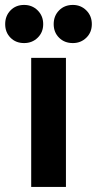

<svg xmlns="http://www.w3.org/2000/svg" viewBox="-46 -740 383 760"><path d="M77.5 0V-511H215V0ZM242.5 -569.5Q209 -569.5 187.8 -590.8Q166.5 -612 166.5 -644.5Q166.5 -677 187.8 -698.8Q209 -720.5 242.5 -720.5Q274 -720.5 295.8 -698.8Q317.5 -677 317.5 -644.5Q317.5 -612 295.8 -590.8Q274 -569.5 242.5 -569.5ZM49.5 -569.5Q16.5 -569.5 -4.5 -590.8Q-25.5 -612 -25.5 -644.5Q-25.5 -677 -4.5 -698.8Q16.5 -720.5 49.5 -720.5Q81.5 -720.5 103.2 -698.8Q125 -677 125 -644.5Q125 -612 103.2 -590.8Q81.5 -569.5 49.5 -569.5Z"/></svg>

Font: Overpass ExtraBold
Style: Regular
Weight: 800
Designer: Delve Withrington, Dave Bailey, Thomas Jockin
Foundry: Delve Fonts LLC
Version: Version 4.000; ttfautohint (v1.8.3)